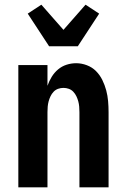

<svg xmlns="http://www.w3.org/2000/svg" viewBox="-20 -797 540 817"><path d="M58 0V-520H182V-432Q189 -452 200 -470Q211 -488 227 -501.5Q243 -515 263 -521.5Q283 -528 304 -528Q327 -528 349.5 -519.5Q372 -511 388.5 -494.5Q405 -478 415.5 -456.5Q426 -435 432 -412.5Q438 -390 440 -366.5Q442 -343 442 -320V0H318V-320Q318 -332 317 -343.5Q316 -355 313 -366Q310 -377 305 -387.5Q300 -398 292 -406.5Q284 -415 273 -419Q262 -423 250 -423Q238 -423 227 -419Q216 -415 208 -406.5Q200 -398 195 -387.5Q190 -377 187 -366Q184 -355 183 -343.5Q182 -332 182 -320V0ZM189 -600 98 -739 156 -777 250 -670 344 -777 402 -739 311 -600Z"/></svg>

Font: Iosevka Extrabold
Style: Regular
Weight: 800
Monospace: yes
Designer: Belleve Invis
Foundry: Belleve Invis
Version: Version 32.5.0; ttfautohint (v1.8.4)